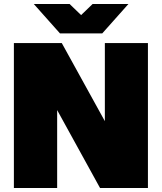

<svg xmlns="http://www.w3.org/2000/svg" viewBox="-20 -934 805 954"><path d="M264 -387V0H49V-720H287L501 -332V-720H715V0H477ZM148 -914H326L383 -859L440 -914H618L488 -768H278Z"/></svg>

Font: Aspekta 1000
Style: Regular
Weight: 1000
Designer: Ivo Dolenc
Version: Version 2.000